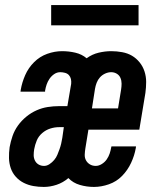

<svg xmlns="http://www.w3.org/2000/svg" viewBox="-20 -730 640 758"><path d="M153 8Q132 8 112 4.5Q92 1 74 -8Q56 -17 42.5 -32Q29 -47 22.5 -66Q16 -85 15.5 -106Q15 -127 18 -149Q22 -171 29.5 -193Q37 -215 51 -234.5Q65 -254 84 -269.5Q103 -285 124.5 -294.5Q146 -304 168.5 -307.5Q191 -311 213 -311H246L261 -399Q262 -409 260 -418Q258 -427 252 -433.5Q246 -440 236.5 -442.5Q227 -445 218 -445Q205 -445 194 -437.5Q183 -430 175.5 -419Q168 -408 164 -396Q160 -384 158 -372V-368H61L62 -376Q67 -405 79.5 -433.5Q92 -462 114.5 -484.5Q137 -507 166.5 -517.5Q196 -528 225 -528Q252 -528 277.5 -522Q303 -516 322 -500Q344 -516 369.5 -522Q395 -528 419 -528Q441 -528 462.5 -524Q484 -520 501 -510Q518 -500 531 -484Q544 -468 550.5 -448Q557 -428 557 -406.5Q557 -385 554 -363L530 -218H329L317 -144Q315 -132 314.5 -119.5Q314 -107 319.5 -97Q325 -87 335 -81Q345 -75 358 -75Q370 -75 382 -82.5Q394 -90 401.5 -101Q409 -112 413 -124Q417 -136 419 -148L420 -152H517L516 -145Q511 -116 497.5 -87Q484 -58 462 -35.5Q440 -13 410 -2.5Q380 8 351 8Q322 8 295 0Q268 -8 250 -27Q229 -9 203.5 -0.5Q178 8 153 8ZM446 -302 458 -376Q460 -388 460 -400Q460 -412 455.5 -422.5Q451 -433 441 -439Q431 -445 419 -445Q407 -445 395 -439.5Q383 -434 374.5 -424.5Q366 -415 361.5 -403Q357 -391 355 -379L343 -302ZM154 -75Q165 -75 175.5 -82Q186 -89 194 -98.5Q202 -108 206.5 -119Q211 -130 215 -141Q219 -152 221.5 -163Q224 -174 226 -186L232 -228H213Q196 -228 178.5 -222.5Q161 -217 146.5 -204.5Q132 -192 125 -175Q118 -158 115 -141Q113 -129 113 -117.5Q113 -106 118 -96Q123 -86 132.5 -80.5Q142 -75 154 -75ZM182 -630V-710H527V-630Z"/></svg>

Font: Iosevka SmBd Ex Obl
Style: Regular
Weight: 600
Width: 7
Italic angle: -9°
Monospace: yes
Designer: Belleve Invis
Foundry: Belleve Invis
Version: Version 32.5.0; ttfautohint (v1.8.4)